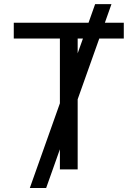

<svg xmlns="http://www.w3.org/2000/svg" viewBox="-20 -840 682 952"><path d="M127.8 92.3H208.8L277 -99.8V0H365.1V-347.7L472.3 -649.1H593.8V-727.3H500L532.7 -819.6H451.7L419 -727.3H48.3V-649.1H277V-327.8ZM365.1 -575.6V-649.1H391.3Z"/></svg>

Font: Karasuma Gothic
Style: Regular
Weight: 400
Designer: Rasmus Andersson, Ryoko Nishizuka
Foundry: Genbu
Version: Version 1.00